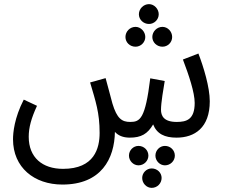

<svg xmlns="http://www.w3.org/2000/svg" viewBox="-20 -661 1089 929"><path d="M701 -545C726 -545 748 -566 748 -592C748 -618 726 -641 701 -641C674 -641 652 -618 652 -592C652 -566 674 -545 701 -545ZM636 -435C661 -435 683 -456 683 -482C683 -508 661 -531 636 -531C608 -531 587 -508 587 -482C587 -456 608 -435 636 -435ZM766 -435C792 -435 813 -456 813 -482C813 -508 792 -531 766 -531C739 -531 717 -508 717 -482C717 -456 739 -435 766 -435ZM282 232C470 232 534 107 536 -23C551 -6 574 5 608 5C663 5 694 -13 721 -59C739 -13 777 5 834 5C922 5 995 -43 995 -171C995 -239 965 -337 940 -402L865 -373C894 -297 922 -213 922 -163C922 -82 882 -71 835 -71C772 -71 759 -101 759 -130C759 -164 771 -233 777 -269L707 -282C683 -86 658 -71 610 -71C570 -71 546 -87 524 -160C518 -181 512 -207 491 -283L416 -262C443 -170 462 -116 462 -18C462 56 437 156 285 156C185 156 119 101 119 1C119 -44 131 -88 159 -149L95 -179C49 -90 43 -18 43 13C43 149 145 232 282 232ZM778 45C753 45 732 66 732 92C732 117 753 139 778 139C805 139 826 117 826 92C826 66 805 45 778 45ZM650 45C625 45 604 66 604 92C604 117 625 139 650 139C677 139 698 117 698 92C698 66 677 45 650 45ZM714 154C689 154 668 175 668 200C668 226 689 248 714 248C741 248 762 226 762 200C762 175 741 154 714 154Z"/></svg>

Font: Noto Sans Arabic UI Cn
Style: Regular
Weight: 400
Width: 3
Designer: Monotype Design Team, Nadine Chahine and Nizar Qandah
Foundry: Monotype Imaging Inc.
Version: Version 2.010